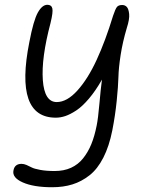

<svg xmlns="http://www.w3.org/2000/svg" viewBox="-20 -556 603 798"><path d="M196.8 222.2Q119.6 222.2 74.5 202.1Q29.3 182.1 36.1 151.9Q41 125 69.8 125Q79.1 125 90.1 129.6Q101.1 134.3 111.6 139.9Q122.1 145.5 147.2 150.1Q172.4 154.8 207 154.8Q245.6 154.8 275.1 141.4Q304.7 127.9 325.2 102.3Q345.7 76.7 359.4 43.5Q373 10.3 381.8 -34.2Q387.7 -63 393.1 -124.3Q398.4 -185.5 403.8 -225.1Q377.4 -178.7 349.6 -146Q321.8 -113.3 296.9 -96.9Q272 -80.6 251.7 -73.7Q231.4 -66.9 211.9 -66.9Q39.1 -66.9 102.1 -381.8Q119.1 -471.2 137.2 -503.7Q155.3 -536.1 176.8 -536.1Q193.8 -536.1 197.5 -521.2Q201.2 -506.3 189.9 -460Q151.4 -314.5 158 -223.1Q164.6 -131.8 215.8 -131.8Q258.3 -131.8 301.8 -179.9Q345.2 -228 381.6 -306.9Q418 -385.7 450.2 -491.2Q459.5 -519 466.1 -527.1Q472.7 -535.2 487.8 -535.2Q499.5 -535.2 507.1 -527.1Q514.6 -519 516.8 -497.8Q519 -476.6 506.8 -439Q489.7 -381.3 481.4 -327.6Q473.1 -273.9 472.2 -235.8Q471.2 -197.8 465.1 -137.2Q459 -76.7 446.8 -14.2Q433.6 52.2 409.4 99.4Q385.3 146.5 352.1 172.6Q318.8 198.7 281 210.4Q243.2 222.2 196.8 222.2Z"/></svg>

Font: Shantell Sans Bouncy
Style: Italic
Weight: 300
Italic angle: -11.31°
Designer: Stephen Nixon, Anya Danilova, Shantell Martin
Foundry: Arrow Type
Version: Version 1.006;[9816181b4]